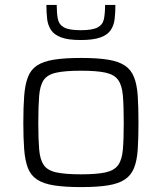

<svg xmlns="http://www.w3.org/2000/svg" viewBox="-20 -754 659 782"><path d="M310 8Q243 8 199.5 1Q156 -6 130.5 -23Q105 -40 93.5 -70Q82 -100 78.5 -145.5Q75 -191 75 -254Q75 -318 78.5 -363.5Q82 -409 93.5 -439.5Q105 -470 130.5 -487Q156 -504 199.5 -511Q243 -518 310 -518Q377 -518 420 -511Q463 -504 488.5 -487Q514 -470 526 -439.5Q538 -409 541 -363.5Q544 -318 544 -254Q544 -191 541 -145.5Q538 -100 526 -70Q514 -40 488.5 -23Q463 -6 420 1Q377 8 310 8ZM310 -44Q375 -44 410.5 -52Q446 -60 461.5 -82Q477 -104 480.5 -145.5Q484 -187 484 -254Q484 -322 480.5 -364Q477 -406 461.5 -428Q446 -450 410.5 -458Q375 -466 310 -466Q245 -466 209 -458Q173 -450 158 -428Q143 -406 139.5 -364Q136 -322 136 -254Q136 -187 139.5 -145.5Q143 -104 158 -82Q173 -60 209 -52Q245 -44 310 -44ZM309 -591Q258 -591 229.5 -601.5Q201 -612 188 -631.5Q175 -651 172 -677Q169 -703 169 -734H211Q211 -701 215.5 -677.5Q220 -654 240.5 -642.5Q261 -631 309 -631Q357 -631 378 -642.5Q399 -654 403.5 -677.5Q408 -701 408 -734H450Q450 -703 447 -677Q444 -651 431 -631.5Q418 -612 389 -601.5Q360 -591 309 -591Z"/></svg>

Font: Saira SemiExpanded Light
Style: Regular
Weight: 300
Width: 6
Designer: Hector Gatti with collaboration of the Omnibus-Type team
Foundry: Omnibus-Type
Version: Version 1.101